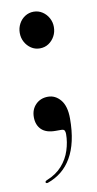

<svg xmlns="http://www.w3.org/2000/svg" viewBox="-71 -432 317 629"><g transform="rotate(-10 88.0 -117.5)"><path d="M87.5 -276Q71.5 -276 58.8 -284.5Q46 -293 38.5 -306.8Q31 -320.5 31 -337Q31 -353.5 38.5 -367.5Q46 -381.5 59 -389.8Q72 -398 87.5 -398Q103.5 -398 116.5 -389.5Q129.5 -381 137 -367.2Q144.5 -353.5 144.5 -337.5Q144.5 -320.5 137 -306.8Q129.5 -293 116.8 -284.5Q104 -276 87.5 -276ZM90.5 -1Q59.5 -1 44 -16.2Q28.5 -31.5 28.5 -57.5Q28.5 -83 44.5 -99.2Q60.5 -115.5 85.5 -115.5Q110 -115.5 127.2 -94.8Q144.5 -74 144.5 -33Q144.5 8.5 137.2 40.8Q130 73 116 97Q102 121 82.2 137Q62.5 153 37 162Q34 163 32 162.2Q30 161.5 29.5 160Q29 158 30.2 156.2Q31.5 154.5 35 153Q66.5 140.5 86 118.5Q105.5 96.5 114.2 69.2Q123 42 123 15Q123 7.5 120.5 3.2Q118 -1 109.5 -1Z"/></g></svg>

Font: Fraunces 96pt
Style: Regular
Weight: 400
Version: Version 1.000;[b76b70a41]